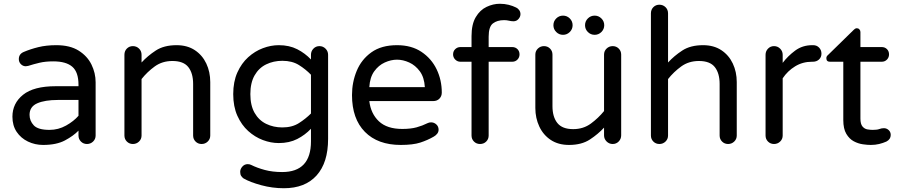

<svg xmlns="http://www.w3.org/2000/svg" viewBox="-20 -760 4773 1020"><path d="M209 10Q166 10 128.5 -8Q91 -26 68.5 -59.5Q46 -93 46 -140Q46 -211 102.5 -256.5Q159 -302 276 -302H397V-310Q397 -377 364 -405.5Q331 -434 263 -434Q221 -434 189.5 -426.5Q158 -419 130 -410Q122 -408 117 -408Q102 -408 91 -419Q80 -430 80 -446Q80 -473 106 -484Q141 -499 183.5 -509.5Q226 -520 279 -520Q352 -520 398 -491Q444 -462 466 -417Q488 -372 488 -323V-40Q488 -21 474.5 -8Q461 5 442 5Q423 5 410 -8Q397 -21 397 -40V-66Q370 -38 325 -14Q280 10 209 10ZM243 -70Q290 -70 331 -93Q372 -116 397 -145V-229H288Q218 -229 177.5 -211Q137 -193 137 -150Q137 -118 159.5 -94Q182 -70 243 -70Z M686 5Q667 5 654 -8Q641 -21 641 -40V-469Q641 -489 654 -502Q667 -515 686 -515Q705 -515 718.5 -502Q732 -489 732 -469V-428Q764 -463 807.5 -491.5Q851 -520 918 -520Q975 -520 1015 -493.5Q1055 -467 1076 -422.5Q1097 -378 1097 -324V-40Q1097 -21 1083.5 -8Q1070 5 1051 5Q1032 5 1019 -8Q1006 -21 1006 -40V-314Q1006 -371 980.5 -403.5Q955 -436 896 -436Q842 -436 802 -407Q762 -378 732 -340V-40Q732 -21 718.5 -8Q705 5 686 5Z M1488 240Q1427 240 1368 224Q1309 208 1274 188Q1267 183 1261.5 175Q1256 167 1256 153Q1256 138 1267.5 125Q1279 112 1296 112Q1301 112 1305.5 113Q1310 114 1314 116Q1346 132 1387 143Q1428 154 1479 154Q1632 154 1632 -9V-76Q1601 -43 1559 -21.5Q1517 0 1461 0Q1419 0 1376.5 -16Q1334 -32 1298.5 -64Q1263 -96 1241 -145Q1219 -194 1219 -260Q1219 -326 1241 -375Q1263 -424 1298.5 -456Q1334 -488 1376.5 -504Q1419 -520 1461 -520Q1517 -520 1559 -498.5Q1601 -477 1632 -444V-469Q1632 -488 1645 -501.5Q1658 -515 1677 -515Q1696 -515 1709.5 -501.5Q1723 -488 1723 -469V-22Q1723 104 1662 172Q1601 240 1488 240ZM1480 -83Q1532 -83 1568 -106Q1604 -129 1632 -157V-363Q1604 -392 1568 -414.5Q1532 -437 1480 -437Q1433 -437 1394 -418Q1355 -399 1332.5 -359.5Q1310 -320 1310 -260Q1310 -200 1332.5 -160.5Q1355 -121 1394 -102Q1433 -83 1480 -83Z M2109 10Q1987 10 1918.5 -59.5Q1850 -129 1850 -255Q1850 -323 1875 -383.5Q1900 -444 1953 -482Q2006 -520 2089 -520Q2166 -520 2219 -484.5Q2272 -449 2299.5 -392Q2327 -335 2327 -268Q2327 -249 2314.5 -236Q2302 -223 2281 -223H1942Q1950 -156 1993 -115.5Q2036 -75 2117 -75Q2162 -75 2193 -83.5Q2224 -92 2252 -106Q2260 -110 2270 -110Q2286 -110 2298 -99Q2310 -88 2310 -71Q2310 -59 2302.5 -49.5Q2295 -40 2284 -34Q2251 -15 2212.5 -2.5Q2174 10 2109 10ZM1942 -297H2237Q2234 -349 2210.5 -381Q2187 -413 2154 -428Q2121 -443 2089 -443Q2057 -443 2024 -428Q1991 -413 1968 -381Q1945 -349 1942 -297Z M2530 5Q2511 5 2498 -8Q2485 -21 2485 -40V-432H2426Q2410 -432 2398.5 -443.5Q2387 -455 2387 -471Q2387 -488 2398.5 -499Q2410 -510 2426 -510H2485V-568Q2485 -631 2507.5 -669Q2530 -707 2565 -723.5Q2600 -740 2635 -740Q2660 -740 2682 -734.5Q2704 -729 2722 -720Q2731 -716 2738 -706.5Q2745 -697 2745 -685Q2745 -671 2734.5 -659Q2724 -647 2708 -647Q2696 -647 2684 -650Q2672 -653 2658 -653Q2621 -653 2598.5 -635.5Q2576 -618 2576 -565V-510H2701Q2718 -510 2729 -499Q2740 -488 2740 -471Q2740 -455 2729 -443.5Q2718 -432 2701 -432H2576V-40Q2576 -21 2563 -8Q2550 5 2530 5Z M3003 10Q2946 10 2906 -16.5Q2866 -43 2845 -88Q2824 -133 2824 -186V-470Q2824 -489 2837.5 -502Q2851 -515 2870 -515Q2889 -515 2902 -502Q2915 -489 2915 -470V-196Q2915 -139 2941 -106.5Q2967 -74 3025 -74Q3079 -74 3119 -103.5Q3159 -133 3189 -170V-470Q3189 -489 3202.5 -502Q3216 -515 3235 -515Q3254 -515 3267 -502Q3280 -489 3280 -470V-41Q3280 -22 3267 -8.5Q3254 5 3235 5Q3216 5 3202.5 -8.5Q3189 -22 3189 -41V-82Q3158 -48 3114 -19Q3070 10 3003 10ZM3139 -575Q3118 -575 3103 -590Q3088 -605 3088 -626Q3088 -647 3103 -662Q3118 -677 3139 -677Q3160 -677 3175 -662Q3190 -647 3190 -626Q3190 -605 3175 -590Q3160 -575 3139 -575ZM2971 -575Q2950 -575 2935 -590Q2920 -605 2920 -626Q2920 -647 2935 -662Q2950 -677 2971 -677Q2992 -677 3007 -662Q3022 -647 3022 -626Q3022 -605 3007 -590Q2992 -575 2971 -575Z M3483 5Q3464 5 3451 -8Q3438 -21 3438 -40V-689Q3438 -709 3451 -722Q3464 -735 3483 -735Q3502 -735 3515.5 -722Q3529 -709 3529 -689V-428Q3561 -463 3604.5 -491.5Q3648 -520 3715 -520Q3772 -520 3812 -493.5Q3852 -467 3873 -422.5Q3894 -378 3894 -324V-40Q3894 -21 3880.5 -8Q3867 5 3848 5Q3829 5 3816 -8Q3803 -21 3803 -40V-314Q3803 -371 3777.5 -403.5Q3752 -436 3693 -436Q3639 -436 3599 -407Q3559 -378 3529 -340V-40Q3529 -21 3515.5 -8Q3502 5 3483 5Z M4092 5Q4073 5 4060 -8Q4047 -21 4047 -40V-469Q4047 -488 4060 -501.5Q4073 -515 4092 -515Q4111 -515 4124.5 -501.5Q4138 -488 4138 -469V-426Q4165 -462 4204 -491Q4243 -520 4295 -520H4300Q4319 -520 4331.5 -507Q4344 -494 4344 -475Q4344 -456 4331 -444Q4318 -432 4298 -432H4293Q4244 -432 4204 -407.5Q4164 -383 4138 -344V-40Q4138 -21 4124.5 -8Q4111 5 4092 5Z M4606 10Q4588 10 4563.5 6.5Q4539 3 4515.5 -9.5Q4492 -22 4476 -49Q4460 -76 4460 -122V-432H4389Q4370 -432 4370 -451Q4370 -461 4379 -468L4515 -601Q4517 -603 4521.5 -606.5Q4526 -610 4532 -610Q4540 -610 4545.5 -604Q4551 -598 4551 -590V-510H4664Q4681 -510 4692 -499Q4703 -488 4703 -471Q4703 -455 4692 -443.5Q4681 -432 4664 -432H4551V-130Q4551 -101 4562 -88Q4573 -75 4588.5 -72.5Q4604 -70 4616 -70Q4640 -70 4651.5 -74.5Q4663 -79 4676 -79Q4690 -79 4701 -69Q4712 -59 4712 -43Q4712 -20 4689 -8Q4671 0 4650.5 5Q4630 10 4606 10Z"/></svg>

Font: Varela Round
Style: Regular
Weight: 400
Designer: Joe Prince, Avraham Cornfeld
Foundry: Joe Prince, Avraham Cornfeld
Version: Version 3.010; ttfautohint (v1.8.4.7-5d5b)